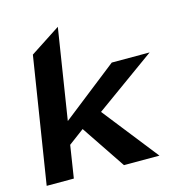

<svg xmlns="http://www.w3.org/2000/svg" viewBox="-100 -756 802 847"><g transform="rotate(-15 300.5 -332.5)"><path d="M10 0H134L157 -148L228 -201L363 0H525L326 -253L601 -451H428L174 -252L239 -665L101 -575Z"/></g></svg>

Font: Charger Pro
Style: UltraObl
Weight: 900
Designer: Jasper
Foundry: Cannot Into Space Fonts
Version: Version 1.09